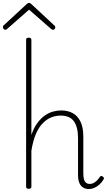

<svg xmlns="http://www.w3.org/2000/svg" viewBox="-59 -1272 730 1309"><path d="M547 17Q530 17 516 11Q502 5 492.5 -6.5Q483 -18 478 -36Q473 -54 473 -77V-331Q473 -404 445.5 -444Q418 -484 354 -484Q323 -484 292.5 -472.5Q262 -461 234.5 -434Q207 -407 186.5 -360.5Q166 -314 155 -244V0Q155 8 150.5 11.5Q146 15 136 15Q127 15 123 11.5Q119 8 119 0V-1000Q119 -1008 123 -1011.5Q127 -1015 136 -1015Q146 -1015 150.5 -1011.5Q155 -1008 155 -1000V-352Q172 -402 196 -434Q220 -466 247.5 -485Q275 -504 303.5 -511.5Q332 -519 358 -519Q402 -519 435.5 -501.5Q469 -484 489 -444.5Q509 -405 509 -340V-91Q509 -68 513 -51.5Q517 -35 527 -26.5Q537 -18 553 -18Q564 -18 575 -22.5Q586 -27 598 -37.5Q610 -48 621 -65Q626 -72 630.5 -72.5Q635 -73 642 -68Q647 -65 649 -59.5Q651 -54 647 -49Q636 -29 619 -14Q602 1 583.5 9Q565 17 547 17ZM-23 -1069Q-30 -1069 -34.5 -1074.5Q-39 -1080 -39 -1087Q-39 -1090 -38.5 -1093Q-38 -1096 -34 -1099L123 -1244Q128 -1249 131.5 -1250.5Q135 -1252 139 -1252Q143 -1252 146.5 -1250.5Q150 -1249 155 -1244L313 -1097Q316 -1095 317 -1092Q318 -1089 318 -1086Q318 -1079 313.5 -1074Q309 -1069 302 -1069Q298 -1069 295 -1070.5Q292 -1072 289 -1075L139 -1206L-10 -1075Q-13 -1072 -16.5 -1070.5Q-20 -1069 -23 -1069Z"/></svg>

Font: Playwrite NG Modern Thin
Style: Regular
Weight: 250
Designer: Veronika Burian, José Scaglione
Foundry: TypeTogether
Version: Version 1.002